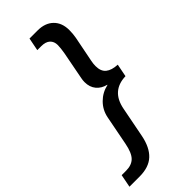

<svg xmlns="http://www.w3.org/2000/svg" viewBox="-372 -769 1020 1020"><g transform="rotate(-45 138.0 -259.0)"><path d="M165 -724.6Q220.7 -724.6 253.2 -693.1Q285.6 -661.6 285.6 -606.9Q285.6 -579.1 280.8 -552.7L252.4 -409.2Q248.5 -390.1 248.5 -373Q248.5 -333.5 271.2 -315.2Q293.9 -296.9 337.4 -294.9L323.2 -222.7Q215.3 -219.7 193.8 -108.4L160.2 64Q146 135.3 107.7 171.4Q69.3 207.5 -1.5 207.5H-77.1L-63 134.8H-29.8Q12.2 134.8 35.2 111.8Q58.1 88.9 69.3 31.2L101.6 -135.3Q110.8 -181.6 143.6 -214.4Q176.3 -247.1 222.2 -257.3L222.7 -258.8Q188 -267.1 167.5 -291.7Q147 -316.4 147 -354Q147 -367.7 149.9 -381.8L180.2 -539.6Q182.6 -551.3 184.3 -568.6Q186 -585.9 186 -593.8Q186 -620.6 169.4 -636.2Q152.8 -651.9 118.7 -651.9H89.8L104 -724.6Z"/></g></svg>

Font: Arimo Medium
Style: Italic
Weight: 500
Italic angle: -12°
Designer: Steve Matteson
Foundry: Monotype Imaging Inc.
Version: Version 1.33